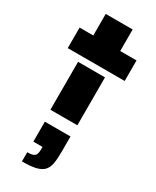

<svg xmlns="http://www.w3.org/2000/svg" viewBox="-251 -724 929 1142"><g transform="rotate(30 213.5 -153.5)"><path d="M18 -510H112V-658H297V-510H409V-369H18ZM112 -329H297V0H112ZM119 288Q159 288 171 275Q177 268 179.5 257Q182 246 182 228V215H119V78H295V180Q295 234 289 265.5Q283 297 266 315Q248 334 213.5 342.5Q179 351 119 351Z"/></g></svg>

Font: Saira Stencil
Style: Regular
Weight: 400
Designer: Hector Gatti with collaboration of the Omnibus-Type team
Foundry: Omnibus-Type
Version: Version 1.003